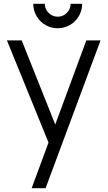

<svg xmlns="http://www.w3.org/2000/svg" viewBox="-20 -753 568 1013"><path d="M284.5 -604Q249 -604 219.5 -621.2Q190 -638.5 172.8 -668.2Q155.5 -698 155.5 -733H216.5Q216.5 -714.5 225.8 -699Q235 -683.5 250.5 -674.2Q266 -665 284.5 -665Q303 -665 318.5 -674.2Q334 -683.5 343.2 -699Q352.5 -714.5 352.5 -733H413.5Q413.5 -698 396.2 -668.2Q379 -638.5 349.2 -621.2Q319.5 -604 284.5 -604ZM147 240 236 -1 16.5 -540H94.5L271.5 -96L435.5 -540H510.5L220.5 240Z"/></svg>

Font: Vela Sans
Style: Regular
Weight: 400
Designer: Principal design: Mikhail Sharanda - project Manrope.
Design modification: Ravid Balaliev
Foundry: Mikhail Sharanda
Version: Version 1.001